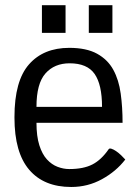

<svg xmlns="http://www.w3.org/2000/svg" viewBox="-20 -726 552 758"><path d="M382.8 -304.2Q382.8 -392.1 353.5 -434.1Q324.2 -476.1 254.9 -476.1Q194.8 -476.1 159.4 -436Q124 -396 124 -304.2ZM124 -241.2Q124 -188 135.3 -152.6Q146.5 -117.2 165.3 -96.7Q184.1 -76.2 207.3 -67.4Q230.5 -58.6 253.4 -58.6Q309.6 -58.6 344.7 -76.7Q379.9 -94.7 409.2 -137.2Q412.1 -141.1 420.2 -138.7Q428.2 -136.2 438.2 -129.4Q448.2 -122.6 458 -113.3Q467.8 -104 474.6 -96.2Q438.5 -49.3 382.6 -18.6Q326.7 12.2 261.2 12.2Q153.3 12.2 95.2 -55.9Q37.1 -124 37.1 -261.2V-264.2Q37.1 -406.7 94.5 -471.9Q151.9 -537.1 253.4 -537.1Q321.3 -537.1 363.3 -513.9Q405.3 -490.7 427.2 -450.7Q449.2 -410.6 456.5 -356.7Q463.9 -302.7 463.9 -241.2H124ZM238.8 -705.6V-596.2H145.5V-705.6ZM423.8 -705.6V-596.2H330.6V-705.6Z"/></svg>

Font: Myanmar Pyu Pro
Style: Regular
Weight: 400
Designer: Khon Soe Zaw Thu
Foundry: PaOh Unicode
Version: Version 2.00 April 29, 2017